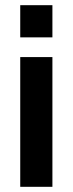

<svg xmlns="http://www.w3.org/2000/svg" viewBox="-20 -720 280 740"><path d="M58 0V-500H182V0ZM58 -576V-700H182V-576Z"/></svg>

Font: Cabin Resolve
Style: Bold-Resolve
Weight: 700
Designer: Pablo Impallari
Foundry: Pablo Impallari. http://www.impallari.com Igino Marini. http://www.ikern.com
Version: Version 3.001